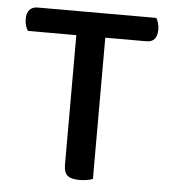

<svg xmlns="http://www.w3.org/2000/svg" viewBox="-47 -651 627 700"><g transform="rotate(5 266.0 -300.5)"><path d="M318 -519V-2Q311 1 297.5 3.5Q284 6 269 6Q238 6 225 -5.5Q212 -17 212 -44V-519H35Q30 -526 26.5 -537Q23 -548 23 -562Q23 -584 33.5 -595.5Q44 -607 62 -607H497Q501 -601 504.5 -590Q508 -579 508 -566Q508 -519 469 -519Z"/></g></svg>

Font: Baloo Tammudu 2 Medium
Style: Regular
Weight: 500
Designer: Maithili Shingre, Omkar Shende and Ek Type
Foundry: Ek Type
Version: Version 1.640;hotconv 1.0.111;makeotfexe 2.5.65597; ttfautoh